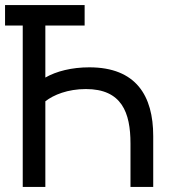

<svg xmlns="http://www.w3.org/2000/svg" viewBox="-20 -740 696 760"><path d="M0 -639H70V0H159.5V-339C192 -364.5 248 -387.5 320 -387.5C462 -387.5 496.5 -294.5 496.5 -172V0H586.5V-201.5C586.5 -360.5 519 -473.5 333.5 -473.5C264 -473.5 203 -458 159.5 -433V-639H315V-720H0Z"/></svg>

Font: Eudonet Medium
Style: Regular
Weight: 500
Designer: Mikhail Sharanda
Foundry: Mikhail Sharanda
Version: Version 4.503;Glyphs 3.1.2 (3151)